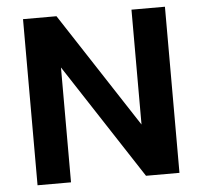

<svg xmlns="http://www.w3.org/2000/svg" viewBox="-51 -753 849 806"><g transform="rotate(-5 374.0 -350.0)"><path d="M532 -216 216 -700H75V0H216V-484L532 0H673V-700H532Z"/></g></svg>

Font: Matrixport Bold
Style: Regular
Weight: 600
Designer: Ninad Kale (Devanagari), Jonny Pinhorn (Latin)
Foundry: Indian Type Foundry
Version: Version 2.000;PS 1.0;hotconv 1.0.79;makeotf.lib2.5.61930; tt